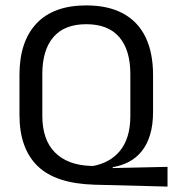

<svg xmlns="http://www.w3.org/2000/svg" viewBox="-20 -671 640 710"><path d="M599.5 -54V19L329.5 12Q185.5 8 118.8 -57.2Q52 -122.5 52 -246V-393.5Q52 -517.5 115 -584.2Q178 -651 299 -651Q380 -651 435 -621.2Q490 -591.5 518 -534Q546 -476.5 546 -393.5V-258Q546 -209 535 -172.8Q524 -136.5 504.2 -112Q484.5 -87.5 457.5 -73Q430.5 -58.5 397.5 -53L396 -49.5ZM315 -57.5H326Q354 -63 378.8 -76.2Q403.5 -89.5 422.2 -111.5Q441 -133.5 451.5 -166Q462 -198.5 462 -242.5V-397Q462 -486 421 -533.8Q380 -581.5 299 -581.5Q218.5 -581.5 177.5 -533.8Q136.5 -486 136.5 -397V-242.5Q136.5 -154.5 183 -107.5Q229.5 -60.5 315 -57.5Z"/></svg>

Font: Anek Devanagari Medium
Style: Regular
Weight: 400
Version: Version 1.003